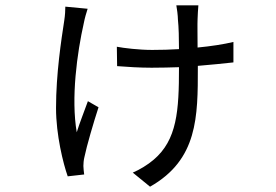

<svg xmlns="http://www.w3.org/2000/svg" viewBox="-20 -618 1040 723"><path d="M226 -593C226 -580 225 -560 222 -541C211 -469 191 -341 191 -211C191 -110 218 -2 235 46L297 39C296 31 294 16 294 7C294 -1 295 -16 298 -27C306 -67 333 -159 351 -214L311 -237C297 -198 279 -153 269 -120C247 -248 270 -418 296 -533C299 -549 305 -570 310 -585ZM859 -460C821 -451 775 -444 724 -439C724 -482 723 -528 724 -546C725 -562 725 -580 727 -598H644C646 -589 650 -558 650 -544C653 -516 654 -474 654 -433C621 -431 587 -430 553 -430C503 -430 446 -437 420 -442L421 -369C459 -366 506 -363 551 -363C588 -363 622 -364 654 -365V-364C654 -201 647 -91 558 -16C537 2 506 21 480 32L545 85C725 -17 725 -178 725 -364V-370C776 -374 820 -379 859 -383Z"/></svg>

Font: Noto Sans CJK TC Regular
Style: Regular
Weight: 400
Designer: Ryoko NISHIZUKA (kana & ideographs); Paul D. Hunt (Latin, Greek & Cyrillic); Wenlong ZHANG (bopomofo); Sandoll Communica
Foundry: Adobe Systems Incorporated
Version: Version 1.001;PS 1.001;hotconv 1.0.78;makeotf.lib2.5.61930